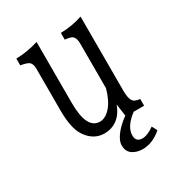

<svg xmlns="http://www.w3.org/2000/svg" viewBox="-163 -667 827 892"><g transform="rotate(-30 250.0 -221.0)"><path d="M344.2 118.2Q312 118.2 289.6 102.5Q267.1 86.9 267.1 54.2Q267.1 36.1 279.5 15.4Q292 -5.4 311.5 -24.7Q331.1 -43.9 351.1 -57.6L341.8 -122.6Q326.2 -77.6 293 -53.7Q264.2 -33.7 227.5 -33.7Q168 -33.7 130.9 -89.8Q102.1 -133.3 102.1 -229.5V-453.1Q102.1 -478.5 89.8 -489.3Q80.1 -497.6 44.9 -503.9V-540Q104.5 -541 165 -560.1V-232.9Q165 -91.8 235.8 -91.8Q265.1 -91.8 292.5 -122.1Q321.3 -154.8 336.9 -212.9V-453.1Q336.9 -480.5 324.7 -492.2Q315.9 -501 283.7 -503.9V-540Q345.2 -541 400.9 -560.1V-164.6Q400.9 -123.5 410.6 -107.9Q420.4 -91.8 449.7 -89.8V-53.7H393.6Q333 -7.8 333 38.6Q333 74.2 367.7 74.2Q395 74.2 431.6 47.9L446.3 75.7Q397.9 118.2 344.2 118.2Z"/></g></svg>

Font: BIZ UDMincho
Style: Regular
Weight: 400
Monospace: yes
Designer: TypeBank Co., Ltd.
Foundry: Morisawa Inc.
Version: Version 1.06